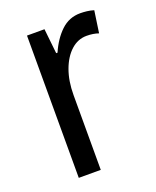

<svg xmlns="http://www.w3.org/2000/svg" viewBox="-109 -680 555 681"><g transform="rotate(-20 168.5 -339.5)"><path d="M275 -613Q287 -613 300 -611.5Q313 -610 326 -606L314 -523Q294 -530 269 -530Q236 -530 210 -506.5Q184 -483 169 -442Q154 -401 154 -348V-66H71V-603H137L147 -509H152Q172 -555 202.5 -584Q233 -613 275 -613Z"/></g></svg>

Font: Noto Sans Malayalam UI Condensed
Style: Regular
Weight: 400
Width: 3
Designer: Jelle Bosma - Monotype Design Team
Foundry: Monotype Imaging Inc.
Version: Version 2.104; ttfautohint (v1.8.4.7-5d5b)